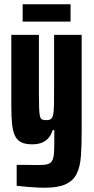

<svg xmlns="http://www.w3.org/2000/svg" viewBox="-20 -673 438 898"><path d="M190 205Q167 205 143 203.5Q119 202 97 200Q75 198 58 196V98Q74 98 90.5 98Q107 98 124.5 98.5Q142 99 159 99Q187 99 202 95Q217 91 224 78.5Q231 66 232.5 42.5Q234 19 234 -21V-64H226Q219 -40 204.5 -25Q190 -10 171.5 -4Q153 2 131 2Q99 2 79.5 -7.5Q60 -17 50 -38Q40 -59 36.5 -92.5Q33 -126 33 -174V-510H162V-235Q162 -191 163 -166Q164 -141 167 -129Q170 -117 177.5 -114Q185 -111 197 -111Q210 -111 217.5 -116Q225 -121 228.5 -136.5Q232 -152 232.5 -182.5Q233 -213 233 -263V-510H362V-60Q362 7 358.5 56.5Q355 106 339 139Q323 172 287.5 188.5Q252 205 190 205ZM86 -572V-653H310V-572Z"/></svg>

Font: Saira ExtraCondensed ExtraBold
Style: Regular
Weight: 800
Width: 2
Designer: Hector Gatti with collaboration of the Omnibus-Type team
Foundry: Omnibus-Type
Version: Version 1.101